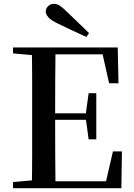

<svg xmlns="http://www.w3.org/2000/svg" viewBox="-20 -983 700 1003"><path d="M445 -810 431 -790Q393 -807 355 -825Q317 -843 280 -861Q245 -878 232 -893.5Q219 -909 219 -923Q219 -938 231 -950.5Q243 -963 262 -963Q277 -963 291.5 -954Q306 -945 330 -921Q357 -895 386.5 -867Q416 -839 445 -810ZM48 0V-32L195 -45H208V0ZM146 0Q148 -85 148 -170.5Q148 -256 148 -342V-393Q148 -479 148 -564.5Q148 -650 146 -735H270Q269 -651 268.5 -564Q268 -477 268 -384V-359Q268 -261 268.5 -173.5Q269 -86 270 0ZM208 0V-36H587L527 -6L570 -192H617L614 0ZM208 -357V-391H452V-357ZM443 -255 428 -366V-387L443 -496H483V-255ZM48 -704V-735H208V-691H195ZM550 -548 509 -731 568 -699H208V-735H595L599 -548Z"/></svg>

Font: Noto Serif KR ExtraLight SemiBold
Style: Regular
Weight: 600
Version: Version 2.002-H1;hotconv 1.1.0;makeotfexe 2.6.0